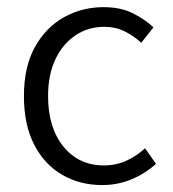

<svg xmlns="http://www.w3.org/2000/svg" viewBox="-20 -516 493 548"><path d="M271.5 12.2Q208 12.2 157.5 -17.1Q106.9 -46.4 77.6 -103Q48.3 -159.7 48.3 -241.7Q48.3 -325.2 79.6 -381.6Q110.8 -438 162.6 -466.8Q214.4 -495.6 275.4 -495.6Q324.2 -495.6 358.9 -478.3Q393.6 -460.9 418 -438L383.3 -394Q360.8 -414.1 335.2 -426.8Q309.6 -439.5 277.8 -439.5Q231.9 -439.5 195.6 -415.3Q159.2 -391.1 138.2 -346.9Q117.2 -302.7 117.2 -241.7Q117.2 -151.9 160.9 -97.9Q204.6 -43.9 276.4 -43.9Q312.5 -43.9 342 -57.9Q371.6 -71.8 394 -92.8L425.3 -48.3Q393.6 -20 354.7 -3.9Q315.9 12.2 271.5 12.2Z"/></svg>

Font: Varta Light Light
Style: Regular
Weight: 300
Version: Version 1.004